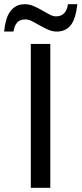

<svg xmlns="http://www.w3.org/2000/svg" viewBox="-55 -898 390 918"><path d="M92.3 0V-688H185.5V0ZM216.3 -747.1Q195.8 -747.1 175.3 -756.1Q154.8 -765.1 135.7 -776.1Q116.7 -787.1 99.4 -796.1Q82 -805.2 66.9 -805.2Q40 -805.2 26.9 -790Q13.7 -774.9 9.3 -747.1H-35.2Q-29.8 -796.9 -18.1 -822.5Q-6.3 -848.1 13.4 -863Q33.2 -877.9 64 -877.9Q85.4 -877.9 106 -868.9Q126.5 -859.9 145.5 -848.9Q164.6 -837.9 181.4 -828.9Q198.2 -819.8 212.9 -819.8Q261.7 -819.8 270 -877.9H314.9Q306.6 -805.7 282.2 -776.4Q257.8 -747.1 216.3 -747.1Z"/></svg>

Font: Liberation Sans
Style: Regular
Weight: 400
Designer: Steve Matteson
Foundry: Ascender Corporation
Version: Version 2.00.1